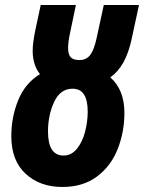

<svg xmlns="http://www.w3.org/2000/svg" viewBox="-20 -734 573 764"><path d="M25 -192Q25 -268 52.5 -335.5Q80 -403 139 -439Q110 -476 110 -532Q110 -563 121 -616L142 -714H282L258 -599Q251 -567 251 -543Q251 -517 261.5 -506Q272 -495 296 -495Q324 -495 339.5 -516Q355 -537 365 -585L393 -714H533L505 -584Q493 -526 472 -487.5Q451 -449 419 -426Q475 -377 475 -285Q475 -209 448.5 -141.5Q422 -74 366.5 -32Q311 10 228 10Q139 10 82 -42.5Q25 -95 25 -192ZM329 -290Q329 -381 269 -381Q220 -381 195.5 -328.5Q171 -276 171 -211Q171 -115 233 -115Q264 -115 286 -142Q308 -169 318.5 -209.5Q329 -250 329 -290Z"/></svg>

Font: Noto Sans Display Ex Bold Cond
Style: Italic
Weight: 800
Width: 3
Italic angle: -12°
Designer: Monotype Design team
Foundry: Monotype Imaging Inc.
Version: Version 1.000